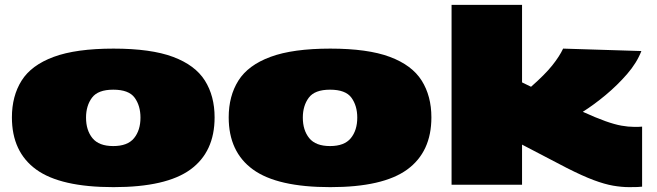

<svg xmlns="http://www.w3.org/2000/svg" viewBox="-20 -760 2702 790"><path d="M29 -277Q29 -365 69 -428.5Q109 -492 201 -526Q293 -560 447 -560Q601 -560 692 -526Q783 -492 823 -428.5Q863 -365 863 -277Q863 -135 763.5 -62.5Q664 10 447 10Q229 10 129 -62.5Q29 -135 29 -277ZM334 -276Q334 -224 360.5 -191.5Q387 -159 446 -159Q505 -159 531.5 -191.5Q558 -224 558 -276Q558 -325 534 -358Q510 -391 446 -391Q383 -391 358.5 -358Q334 -325 334 -276Z M921 -277Q921 -365 961 -428.5Q1001 -492 1093 -526Q1185 -560 1339 -560Q1493 -560 1584 -526Q1675 -492 1715 -428.5Q1755 -365 1755 -277Q1755 -135 1655.5 -62.5Q1556 10 1339 10Q1121 10 1021 -62.5Q921 -135 921 -277ZM1226 -276Q1226 -224 1252.5 -191.5Q1279 -159 1338 -159Q1397 -159 1423.5 -191.5Q1450 -224 1450 -276Q1450 -325 1426 -358Q1402 -391 1338 -391Q1275 -391 1250.5 -358Q1226 -325 1226 -276Z M2569 10Q2538 10 2503 4Q2468 -2 2422.5 -19Q2377 -36 2312 -69L2128 -165V0H1838V-740H2128V-421L2165 -403Q2222 -453 2252 -490.5Q2282 -528 2297 -560L2619 -550Q2600 -501 2560 -455Q2520 -409 2472 -369Q2424 -329 2378 -300Q2433 -275 2471 -261.5Q2509 -248 2537 -243Q2565 -238 2589 -238Q2598 -238 2606 -238Q2614 -238 2622 -239V8Q2614 9 2603 9.5Q2592 10 2569 10Z"/></svg>

Font: Georama ExtraExtended Black
Style: Regular
Weight: 900
Width: 8
Designer: Jean-Baptiste Levee
Foundry: Production Type
Version: Version 1.000